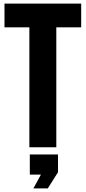

<svg xmlns="http://www.w3.org/2000/svg" viewBox="-20 -820 477 1069"><path d="M143.5 0V-668H5V-800H432V-668H293.5V0ZM166 229 208 152H146V40H303V139L246 229Z"/></svg>

Font: Big Shoulders Text Thin Black
Style: Regular
Weight: 900
Version: Version 2.002